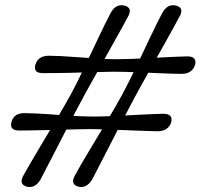

<svg xmlns="http://www.w3.org/2000/svg" viewBox="-20 -726 785 751"><path d="M304.5 -343.5Q294 -324 280.2 -298Q266.5 -272 251.2 -242.5Q236 -213 220.5 -182.5Q205 -152 189.8 -122.8Q174.5 -93.5 161.2 -67.8Q148 -42 138 -23Q117 12 84.5 4Q52 -5.5 72 -40.5Q82 -58.5 96.2 -83Q110.5 -107.5 127.5 -136.2Q144.5 -165 162.5 -195Q180.5 -225 198 -254.2Q215.5 -283.5 230.5 -309.8Q245.5 -336 256.5 -356Q267.5 -376 280.8 -402.5Q294 -429 308.2 -459Q322.5 -489 337.2 -520Q352 -551 366 -580.5Q380 -610 392.2 -635Q404.5 -660 414 -677.5Q434.5 -712.5 467.5 -704Q500.5 -695 480 -659.5Q470 -640.5 456 -615.5Q442 -590.5 425.8 -561.5Q409.5 -532.5 392.8 -502.5Q376 -472.5 359.8 -443.2Q343.5 -414 329.2 -388.5Q315 -363 304.5 -343.5ZM426 -445.5Q405 -445 376.8 -444.5Q348.5 -444 317.2 -443Q286 -442 255 -441.2Q224 -440.5 196.5 -440.2Q169 -440 149.5 -440Q109 -439 118.5 -473.5Q129 -507 169 -508Q188 -508 214.2 -506.8Q240.5 -505.5 270.8 -503.2Q301 -501 331.8 -499Q362.5 -497 390.5 -495.5Q418.5 -494 440.5 -494.5Q462 -494.5 490 -495.5Q518 -496.5 549 -498Q580 -499.5 610.5 -501.2Q641 -503 667.5 -504Q694 -505 712.5 -505.5Q751.5 -505.5 743 -472Q731.5 -438 692 -437Q673 -437 646.8 -438Q620.5 -439 590.8 -440.2Q561 -441.5 531 -442.8Q501 -444 473.8 -444.8Q446.5 -445.5 426 -445.5ZM506 -343.5Q495.5 -324 482 -298Q468.5 -272 453.2 -242.5Q438 -213 422.2 -182.5Q406.5 -152 391.5 -122.8Q376.5 -93.5 363.2 -67.8Q350 -42 340 -23Q318 12 286 4Q253.5 -5.5 273.5 -40.5Q283 -58.5 297.2 -83Q311.5 -107.5 328.8 -136.2Q346 -165 364 -195Q382 -225 399.5 -254.2Q417 -283.5 432 -309.8Q447 -336 458 -356Q469 -376 482.2 -402.5Q495.5 -429 510 -459.2Q524.5 -489.5 539 -520.2Q553.5 -551 567.5 -580.2Q581.5 -609.5 593.8 -634.5Q606 -659.5 615.5 -677Q636.5 -712.5 669 -704Q702.5 -695 681 -659Q671 -640.5 657.2 -615.2Q643.5 -590 627.2 -561.2Q611 -532.5 594 -502.2Q577 -472 560.8 -443Q544.5 -414 530.5 -388.5Q516.5 -363 506 -343.5ZM332 -221Q311 -221 282.8 -220.2Q254.5 -219.5 223.2 -218.8Q192 -218 160.8 -217.2Q129.5 -216.5 102.2 -216Q75 -215.5 55.5 -215.5Q15.5 -215.5 25 -249.5Q34.5 -283.5 75.5 -283.5Q94.5 -283.5 120.8 -282.2Q147 -281 177.2 -278.8Q207.5 -276.5 238.2 -274.5Q269 -272.5 297 -271.2Q325 -270 347 -270Q368 -270 396 -271Q424 -272 455.2 -273.5Q486.5 -275 516.8 -276.8Q547 -278.5 573.5 -279.5Q600 -280.5 618.5 -281Q658 -281 649.5 -247.5Q638.5 -214 598 -212.5Q579 -213 552.8 -213.8Q526.5 -214.5 496.8 -215.8Q467 -217 437 -218.2Q407 -219.5 379.8 -220.2Q352.5 -221 332 -221Z"/></svg>

Font: Fraunces
Style: Italic
Weight: 900
Italic angle: -16°
Version: Version 1.000;[0bf87f6ff]